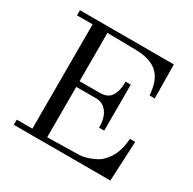

<svg xmlns="http://www.w3.org/2000/svg" viewBox="-153 -845 1004 1000"><g transform="rotate(30 349.0 -344.5)"><path d="M643.4 -238.9 632 0H51.4V-30.9H145.1V-658.3H51.4V-689.1H616L618.3 -485.7H587.4Q584 -528 573.1 -559.4Q562.3 -590.9 540.6 -612Q518.9 -633.1 485.7 -644Q452.6 -654.9 404.6 -656L234.3 -658.3V-368H355.4Q398.9 -368 419.4 -393.1Q443.4 -425.1 443.4 -485.7H474.3V-209.1H443.4Q443.4 -269.7 418.3 -301.7Q393.1 -333.7 355.4 -333.7H234.3V-30.9L420.6 -34.3Q449.1 -34.3 488 -49.1Q528 -64 547.4 -83.4Q606.9 -139.4 611.4 -238.9Z"/></g></svg>

Font: t
Style: Regular
Weight: 400
Designer: Takis Katsoulidis and George D. Matthiopoulos
Foundry: Takis Katsoulidis and George D. Matthiopoulos
Version: Version 1.0 ; ttfautohint (v1.8.1)